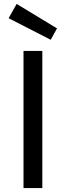

<svg xmlns="http://www.w3.org/2000/svg" viewBox="-20 -960 336 980"><path d="M100 0V-700H196V0ZM239 -757 24 -867 65 -940 271 -815Z"/></svg>

Font: Orienta
Style: Regular
Weight: 400
Designer: Eduardo Rodriguez Tunni
Foundry: Eduardo Rodriguez Tunni
Version: Version 1.002; ttfautohint (v1.8.4.7-5d5b);gftools[0.9.23]